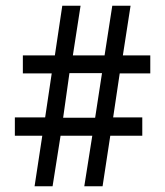

<svg xmlns="http://www.w3.org/2000/svg" viewBox="-20 -652 578 672"><path d="M128 -177H32V-241H138L161 -395H60V-458H172L198 -632H262L235 -458H346L373 -632H437L410 -458H506V-395H399L376 -241H478V-177H366L339 0H275L303 -177H192L164 0H101ZM313 -240 337 -396H223L201 -240Z"/></svg>

Font: Noto Sans Gurmukhi Condensed
Style: Regular
Weight: 400
Width: 3
Designer: Jelle Bosma - Monotype Design Team
Foundry: Monotype Imaging Inc.
Version: Version 2.004; ttfautohint (v1.8.4.7-5d5b)